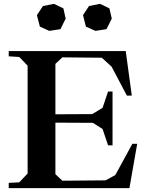

<svg xmlns="http://www.w3.org/2000/svg" viewBox="-20 -968 776 988"><path d="M627 -705.1 658.2 -476.1H632.8L554.2 -625L503.9 -670.9L300.8 -672.9L265.1 -639.2V-379.9L456.1 -380.9V-381.8L507.8 -413.1L536.1 -497.1H559.1V-220.2H536.1L507.8 -304.2L458 -335.9L265.1 -336.9V-71.8L300.8 -38.1L522.9 -40L573.2 -66.9L661.1 -228H686L646 0H24.9V-26.9L79.1 -29.8L122.1 -75.2V-629.9L79.1 -674.8L24.9 -678.2V-705.1ZM169.9 -890.1 201.2 -937 257.8 -948.2 306.2 -924.8 317.9 -872.1 291 -817.9 233.9 -809.1 185.1 -831.1ZM407.2 -890.1 438 -937 495.1 -948.2 543 -924.8 555.2 -872.1 527.8 -817.9 471.2 -809.1 421.9 -831.1Z"/></svg>

Font: Ortica Angular Bold
Style: Regular
Weight: 700
Designer: Benedetta Bovani
Foundry: Collletttivo
Version: Version 2.000;Glyphs 3.1.2 (3151)